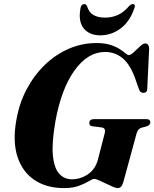

<svg xmlns="http://www.w3.org/2000/svg" viewBox="-20 -928 771 959"><path d="M462 -713Q503 -713 531 -704Q559 -695 577.2 -683.2Q595.5 -671.5 606.2 -662.2Q617 -653 623.5 -653Q633 -653 648.5 -667.5Q664 -682 679.5 -696.5Q695 -711 704 -711Q724 -711 725 -685.5L715.5 -486.5Q716.5 -465.5 698 -464.5Q681 -463 674.5 -481L658 -528Q632.5 -603 594 -635.8Q555.5 -668.5 505 -668.5Q419 -668.5 352.8 -577Q286.5 -485.5 257 -323Q238 -215 244.2 -151.5Q250.5 -88 275.8 -60.2Q301 -32.5 339.5 -32.5Q382 -32.5 419.2 -57.5Q456.5 -82.5 469.5 -132.5L503 -262.5Q509.5 -288.5 488 -291.5L440.5 -297.5Q426 -299.5 426 -313.5Q426 -333 451 -333H710Q722.5 -333 726.8 -328.2Q731 -323.5 731 -316.5Q730.5 -303 713 -297L686.5 -290Q669.5 -285 662.5 -262.5L596 -18.5Q590.5 -1.5 584.2 5Q578 11.5 566.5 11.5Q559.5 11.5 543.2 4.5Q527 -2.5 508.2 -11.5Q489.5 -20.5 473.8 -27.5Q458 -34.5 451.5 -34.5Q442.5 -34.5 423.8 -23Q405 -11.5 374.5 0Q344 11.5 300 11.5Q213 11.5 152.8 -28.5Q92.5 -68.5 67.5 -144.5Q42.5 -220.5 61.5 -327.5Q76 -412 113.2 -482.2Q150.5 -552.5 204.2 -604.2Q258 -656 323.8 -684.5Q389.5 -713 462 -713ZM504.5 -840Q577 -840 623.5 -896.5Q634.5 -907.5 642.5 -907.5Q659 -907.5 651 -887Q629 -821 582.8 -786.2Q536.5 -751.5 481 -751.5Q426.5 -751.5 398.2 -786.2Q370 -821 382 -887Q385.5 -907.5 402 -907.5Q410.5 -907.5 415 -896.5Q424.5 -865.5 447.2 -852.8Q470 -840 504.5 -840Z"/></svg>

Font: Fraunces 72pt S000
Style: Bold Italic
Weight: 700
Italic angle: -16°
Version: Version 1.000; ttfautohint (v1.8.3)